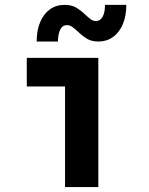

<svg xmlns="http://www.w3.org/2000/svg" viewBox="-20 -757 602 777"><path d="M88.4 -522.9H377.9V0H243.2V-407.2H88.4ZM128.4 -588.9Q128.4 -634.3 142.6 -667.7Q156.7 -701.2 182.1 -719.2Q207.5 -737.3 240.7 -737.3Q269 -737.3 287.6 -726.6Q306.2 -715.8 326.7 -696.3Q340.3 -683.6 349.1 -677.7Q357.9 -671.9 368.2 -671.9Q386.2 -671.9 395.8 -690.2Q405.3 -708.5 404.8 -737.3H491.2Q491.2 -692.9 477.1 -659.2Q462.9 -625.5 437.3 -607.2Q411.6 -588.9 378.4 -588.9Q351.6 -588.9 333.5 -599.4Q315.4 -609.9 294.9 -629.4Q279.8 -643.1 270.8 -649.2Q261.7 -655.3 250.5 -655.3Q232.9 -655.3 223.9 -637.5Q214.8 -619.6 214.4 -588.9Z"/></svg>

Font: Reddit Mono
Style: Bold
Weight: 700
Designer: Stephen Hutchings
Foundry: Reddit
Version: Version 1.009